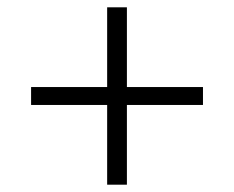

<svg xmlns="http://www.w3.org/2000/svg" viewBox="-20 -568 640 525"><path d="M327 -63H273V-281H65V-330H273V-548H327V-330H535V-281H327Z"/></svg>

Font: IBM Plex Sans Light
Style: Regular
Weight: 300
Designer: Mike Abbink, Paul van der Laan, Pieter van Rosmalen
Foundry: Bold Monday
Version: Version 3.0